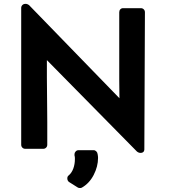

<svg xmlns="http://www.w3.org/2000/svg" viewBox="-20 -765 878 987"><path d="M704 -723Q713 -723 719 -717Q725 -711 725 -702L722 4Q721 18 708 20.5Q695 23 684 14L221 -456V-366Q221 -339 221.5 -311.5Q222 -284 222 -256Q222 -231 222.5 -199.5Q223 -168 223 -136Q223 -104 223 -73.5Q223 -43 223 -21Q223 -12 217 -6Q211 0 202 0H110Q101 0 95 -6Q89 -12 89 -21V-724Q89 -733 95 -739Q101 -745 110 -745H115Q117 -745 122 -743Q127 -741 129 -739L594 -260Q594 -283 593.5 -306.5Q593 -330 593 -353V-464V-702Q593 -711 598.5 -717Q604 -723 613 -723ZM334 170Q326 163 326 152Q326 141 334 136Q349 123 357 101Q365 79 365 53Q365 51 365 46.5Q365 42 364 38Q363 37 363 32V27Q363 20 369 13.5Q375 7 384 7H461Q469 7 475 13Q481 19 482 28Q483 32 483.5 38Q484 44 484 47Q484 91 461.5 134.5Q439 178 400 200Q395 202 389 201.5Q383 201 380 199Z"/></svg>

Font: Stadtwerke
Style: Bold
Weight: 700
Designer: Santiago Orozco
Foundry: Typemade
Version: Version 1.003